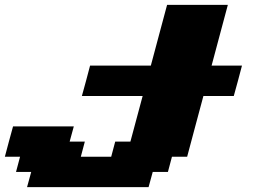

<svg xmlns="http://www.w3.org/2000/svg" viewBox="-20 -645 1040 790"><path d="M91.3 125H591.3L608.4 62.5H670.9L687.5 0H750Q761.2 -42 783.4 -125.2Q805.7 -208.5 816.9 -250H941.9Q947.8 -270.5 959 -312.3Q970.2 -354 975.6 -375H850.6Q861.8 -416.5 884 -500Q906.2 -583.5 917.5 -625H667.5Q656.2 -583.5 634 -500Q611.8 -416.5 600.6 -375H350.6Q345.2 -354 334 -312.3Q322.8 -270.5 316.9 -250H566.9L516.6 -62.5H454.1L437.5 0H312.5L329.1 -62.5H266.6L283.7 -125H33.7Q27.8 -104 16.6 -62.5Q5.4 -21 0 0H62.5L45.9 62.5H108.4Z"/></svg>

Font: Faithful 32x
Style: BoldOblique
Weight: 400
Foundry: Faithful Resource Pack
Version: Version 1.0; January 27, 2023